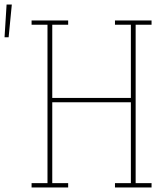

<svg xmlns="http://www.w3.org/2000/svg" viewBox="-103 -825 723 845"><path d="M36 0V-19H106V-716H36V-735H197V-716H127V-394H473V-716H403V-735H564V-716H494V-19H564V0H403V-19H473V-375H127V-19H197V0ZM-83 -661 -74 -805H-51L-65 -661Z"/></svg>

Font: Iosevka Etoile Thin
Style: Regular
Weight: 100
Designer: Belleve Invis
Foundry: Belleve Invis
Version: Version 22.1.2; ttfautohint (v1.8.4)